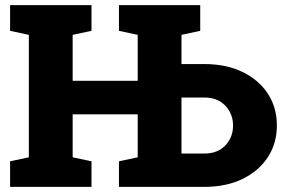

<svg xmlns="http://www.w3.org/2000/svg" viewBox="-20 -731 1117 751"><path d="M19.5 0V-100.1L92.8 -115.7V-594.7L19.5 -610.4V-710.9H337.9V-610.4L264.2 -594.7V-415H518.6V-594.7L445.3 -610.4V-710.9H763.2V-610.4L689.9 -594.7V-480.5H778.8Q864.3 -480.5 928.2 -449.7Q992.2 -418.9 1027.6 -364.7Q1063 -310.5 1063 -240.2Q1063 -169.9 1027.3 -115.7Q991.7 -61.5 928 -30.8Q864.3 0 778.8 0H445.3V-100.1L518.6 -115.7V-283.7H264.2V-115.7L337.9 -100.1V0ZM689.9 -130.4H778.8Q831.5 -130.4 861.6 -162.4Q891.6 -194.3 891.6 -239.7Q891.6 -285.2 861.6 -317.4Q831.5 -349.6 778.8 -349.6H689.9Z"/></svg>

Font: Roboto Slab Black
Style: Regular
Weight: 900
Designer: Google
Version: Version 2.000; ttfautohint (v1.8.1.43-b0c9)